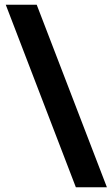

<svg xmlns="http://www.w3.org/2000/svg" viewBox="-20 -731 472 812"><path d="M300.8 61 4.4 -710.9H135.3L432.1 61Z"/></svg>

Font: Vazirmatn UI SemiBold
Style: Regular
Weight: 600
Designer: Saber Rastikerdar
Foundry: Saber Rastikerdar
Version: Version 33.003